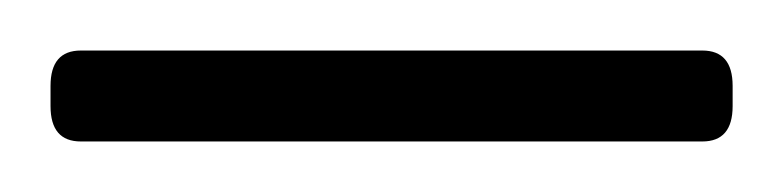

<svg xmlns="http://www.w3.org/2000/svg" viewBox="-20 -685 310 76"><path d="M12 -629Q0 -629 0 -643V-651Q0 -665 12 -665H258Q270 -665 270 -651V-643Q270 -629 258 -629Z"/></svg>

Font: Asap Semi Expanded Thin
Style: Regular
Weight: 100
Width: 6
Designer: Pablo Cosgaya
Foundry: Omnibus-Type
Version: Version 3.001; ttfautohint (v1.8.4.7-5d5b)